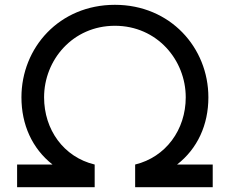

<svg xmlns="http://www.w3.org/2000/svg" viewBox="-20 -777 954 797"><path d="M51 0C51 0 51 -94 51 -94C51 -94 198 -94 198 -94C113 -161 69 -260 69 -373C69 -579 226 -757 457 -757C687 -757 845 -579 845 -373C845 -259 800 -160 715 -94C715 -94 863 -94 863 -94C863 -94 863 0 863 0C863 0 541 0 541 0C541 0 541 -94 541 -94C668 -125 751 -238 751 -373C751 -528 632 -670 457 -670C282 -670 163 -528 163 -373C163 -239 244 -125 373 -94C373 -94 373 0 373 0C373 0 51 0 51 0Z"/></svg>

Font: Preevio_Regular
Style: Regular
Weight: 500
Designer: Gumpita Rahayu
Foundry: Tokotype Studio
Version: ""